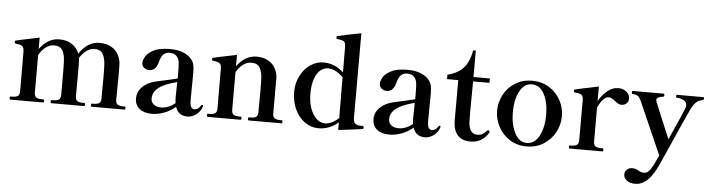

<svg xmlns="http://www.w3.org/2000/svg" viewBox="-54 -1000 5478 1481"><g transform="rotate(5 2685.0 -259.5)"><path d="M922 -24Q929 -24 929 -12Q929 0 922 0H668Q661 0 661 -12Q661 -24 668 -24H680Q708 -24 723 -33Q738 -42 738 -72L739 -228Q739 -290 737 -332Q734 -384 715.5 -415Q697 -446 652 -446Q620 -446 590.5 -425Q561 -404 538 -367Q540 -351 540 -342Q541 -320 541 -255L540 -72Q540 -42 555 -33Q570 -24 598 -24H609Q616 -24 616 -12Q616 0 609 0H356Q349 0 349 -12Q349 -24 356 -24H368Q396 -24 411 -33Q426 -42 426 -72V-226Q426 -290 424 -332Q422 -384 403.5 -415Q385 -446 339 -446Q305 -446 275 -424Q245 -402 222 -362V-72Q222 -42 237 -33Q252 -24 280 -24H292Q299 -24 299 -12Q299 0 292 0H39Q32 0 32 -12Q32 -24 39 -24H49Q78 -24 93 -33Q108 -42 108 -72L107 -379Q106 -411 91.5 -421Q77 -431 42 -433Q37 -434 35 -439Q33 -444 33 -449Q33 -456 39 -457Q49 -461 222 -496V-407Q250 -448 289 -472Q328 -496 375 -496Q435 -496 474 -469Q513 -442 529 -398Q593 -496 687 -496Q741 -496 778.5 -474Q816 -452 834 -416.5Q852 -381 853 -342Q854 -320 854 -255Q854 -176 852 -72Q852 -42 867 -33Q882 -24 910 -24Z M1523 -81 1522 -75Q1510 -37 1477.5 -13Q1445 11 1410 11Q1338 11 1317 -56Q1278 -22 1230 -4Q1182 14 1135 14Q1073 14 1038 -14.5Q1003 -43 1003 -95Q1003 -171 1086 -216Q1109 -228 1138 -235.5Q1167 -243 1216 -253Q1231 -256 1259.5 -262.5Q1288 -269 1310 -275V-320Q1310 -377 1306.5 -401.5Q1303 -426 1290 -442Q1271 -467 1231 -467Q1204 -467 1185 -450.5Q1166 -434 1154 -387Q1145 -353 1127.5 -336.5Q1110 -320 1087 -320Q1064 -320 1046 -333.5Q1028 -347 1028 -372Q1028 -391 1043.5 -419.5Q1059 -448 1104 -472Q1149 -496 1231 -496Q1291 -496 1332 -480Q1373 -464 1396 -437Q1414 -417 1420 -393Q1426 -369 1426 -334Q1426 -266 1425 -230L1424 -118Q1424 -75 1434.5 -62Q1445 -49 1460 -49Q1472 -49 1485 -57.5Q1498 -66 1508 -83Q1511 -88 1515 -88Q1523 -88 1523 -81ZM1310 -84Q1307 -107 1307 -130L1309 -247Q1213 -223 1168 -188.5Q1123 -154 1123 -103Q1123 -76 1144 -58.5Q1165 -41 1202 -41Q1229 -41 1257.5 -52Q1286 -63 1310 -84Z M2136 -24Q2144 -24 2144 -12Q2144 0 2136 0H1884Q1877 0 1877 -12Q1877 -24 1884 -24H1896Q1924 -24 1938.5 -33Q1953 -42 1953 -72L1954 -248Q1954 -296 1952 -332Q1950 -384 1931 -415Q1912 -446 1866 -446Q1833 -446 1803 -424Q1773 -402 1750 -362V-72Q1750 -42 1765 -33Q1780 -24 1808 -24H1820Q1827 -24 1827 -12Q1827 0 1820 0H1567Q1559 0 1559 -12Q1559 -24 1567 -24H1577Q1606 -24 1621 -33Q1636 -42 1636 -72L1635 -380Q1635 -411 1619.5 -421.5Q1604 -432 1570 -434Q1561 -435 1561 -450Q1561 -456 1567 -457Q1577 -461 1750 -496V-407Q1778 -448 1817 -472Q1856 -496 1903 -496Q1957 -496 1994 -474Q2031 -452 2049 -417Q2067 -382 2068 -343V-251V-72Q2068 -42 2083 -33Q2098 -24 2126 -24Z M2772 -21Q2772 -13 2766 -11Q2738 -7 2680.5 0.5Q2623 8 2578 13V-46Q2509 13 2425 13Q2368 13 2319.5 -20.5Q2271 -54 2242.5 -114.5Q2214 -175 2214 -251Q2214 -318 2242.5 -374.5Q2271 -431 2318.5 -463.5Q2366 -496 2420 -496Q2510 -496 2576 -432L2575 -631Q2575 -663 2561 -672.5Q2547 -682 2511 -685Q2506 -685 2504 -690Q2502 -695 2502 -700Q2502 -706 2508 -708Q2514 -710 2580.5 -724Q2647 -738 2691 -746V-83Q2691 -40 2738 -35H2760Q2772 -35 2772 -21ZM2578 -80 2576 -394Q2553 -420 2521.5 -437Q2490 -454 2460 -454Q2429 -454 2402 -433Q2375 -412 2357.5 -365.5Q2340 -319 2340 -246Q2340 -184 2357.5 -134.5Q2375 -85 2405 -57Q2435 -29 2473 -29Q2498 -29 2526.5 -43Q2555 -57 2578 -80Z M3362 -81 3361 -75Q3349 -37 3316.5 -13Q3284 11 3249 11Q3177 11 3156 -56Q3117 -22 3069 -4Q3021 14 2974 14Q2912 14 2877 -14.5Q2842 -43 2842 -95Q2842 -171 2925 -216Q2948 -228 2977 -235.5Q3006 -243 3055 -253Q3070 -256 3098.5 -262.5Q3127 -269 3149 -275V-320Q3149 -377 3145.5 -401.5Q3142 -426 3129 -442Q3110 -467 3070 -467Q3043 -467 3024 -450.5Q3005 -434 2993 -387Q2984 -353 2966.5 -336.5Q2949 -320 2926 -320Q2903 -320 2885 -333.5Q2867 -347 2867 -372Q2867 -391 2882.5 -419.5Q2898 -448 2943 -472Q2988 -496 3070 -496Q3130 -496 3171 -480Q3212 -464 3235 -437Q3253 -417 3259 -393Q3265 -369 3265 -334Q3265 -266 3264 -230L3263 -118Q3263 -75 3273.5 -62Q3284 -49 3299 -49Q3311 -49 3324 -57.5Q3337 -66 3347 -83Q3350 -88 3354 -88Q3362 -88 3362 -81ZM3149 -84Q3146 -107 3146 -130L3148 -247Q3052 -223 3007 -188.5Q2962 -154 2962 -103Q2962 -76 2983 -58.5Q3004 -41 3041 -41Q3068 -41 3096.5 -52Q3125 -63 3149 -84Z M3467 -132V-451H3380V-485Q3451 -501 3497.5 -546.5Q3544 -592 3562 -690H3582V-485H3709V-451H3582L3580 -220L3581 -137Q3586 -44 3651 -44Q3672 -44 3687 -52Q3702 -60 3721 -80Q3726 -86 3730 -86Q3734 -86 3738.5 -81.5Q3743 -77 3743 -73Q3743 -71 3741 -67Q3713 -24 3679 -5.5Q3645 13 3602 13Q3537 13 3503 -24Q3469 -61 3467 -132Z M3786 -242Q3786 -308 3817 -366.5Q3848 -425 3905 -460.5Q3962 -496 4036 -496Q4110 -496 4167.5 -460.5Q4225 -425 4256.5 -366.5Q4288 -308 4288 -242Q4288 -178 4256.5 -119Q4225 -60 4167.5 -23.5Q4110 13 4036 13Q3962 13 3905 -23.5Q3848 -60 3817 -119Q3786 -178 3786 -242ZM4166 -242Q4166 -339 4132 -403.5Q4098 -468 4036 -468Q3976 -468 3942 -403Q3908 -338 3908 -242Q3908 -147 3942 -80.5Q3976 -14 4036 -14Q4097 -14 4131.5 -80.5Q4166 -147 4166 -242Z M4792 -424Q4792 -401 4776.5 -386Q4761 -371 4738 -371Q4723 -371 4711.5 -377.5Q4700 -384 4684 -397Q4670 -408 4659 -414Q4648 -420 4636 -420Q4612 -420 4591 -396.5Q4570 -373 4552 -334V-72Q4552 -42 4567 -33Q4582 -24 4610 -24H4622Q4629 -24 4629 -12Q4629 0 4622 0H4369Q4362 0 4362 -12Q4362 -24 4369 -24H4379Q4407 -24 4422 -33Q4437 -42 4437 -72V-381Q4437 -412 4422 -422Q4407 -432 4372 -434Q4363 -435 4363 -450Q4363 -456 4369 -457Q4379 -461 4552 -496V-383Q4581 -435 4620.5 -466Q4660 -497 4702 -497Q4742 -497 4767 -475Q4792 -453 4792 -424Z M5361 -485Q5368 -485 5368 -474Q5368 -467 5365 -465Q5362 -463 5352 -460Q5328 -456 5308.5 -438.5Q5289 -421 5269 -380Q5237 -313 5086 29L5071 62Q5028 155 4985.5 191Q4943 227 4898 227Q4854 227 4830 207.5Q4806 188 4806 163Q4806 139 4822 124Q4838 109 4862 109Q4878 109 4889 112.5Q4900 116 4913 123Q4925 130 4935 133Q4945 136 4958 136Q4978 136 4994.5 118Q5011 100 5030 62Q5043 36 5062 -7L4882 -416Q4869 -442 4855 -451.5Q4841 -461 4816 -461Q4809 -461 4809 -474Q4809 -485 4816 -485H5054Q5061 -485 5061 -474Q5061 -462 5053 -461Q5029 -459 5015.5 -451.5Q5002 -444 5002 -431Q5002 -425 5007 -413Q5012 -398 5048.5 -312Q5085 -226 5099 -192L5122 -138Q5219 -353 5232 -390Q5236 -404 5236 -410Q5236 -436 5211.5 -449Q5187 -462 5159 -462Q5152 -462 5152 -474Q5152 -485 5159 -485Z"/></g></svg>

Font: Shippori Mincho
Style: Bold
Weight: 700
Designer: FONTDASU
Foundry: FONTDASU / Google Inc. / but / Adobe
Version: Version 3.110; ttfautohint (v1.8.3)